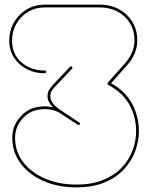

<svg xmlns="http://www.w3.org/2000/svg" viewBox="-20 -798 639 828"><path d="M309 10Q231 10 168.5 -17Q106 -44 69.5 -92.5Q33 -141 33 -203Q33 -235 44 -258.5Q55 -282 76 -303Q104 -330 142 -336.5Q180 -343 208 -335Q198 -346 191.5 -357.5Q185 -369 185 -383Q185 -400 193 -412Q201 -424 211 -435L282 -510Q284 -512 287 -512Q291 -512 292 -508.5Q293 -505 291 -502L220 -427Q211 -418 204 -408Q197 -398 197 -383Q197 -365 210.5 -349.5Q224 -334 246 -320L321 -270Q325 -268 325 -264Q325 -261 322 -259.5Q319 -258 314 -261L239 -310Q221 -322 193 -326Q165 -330 136 -323Q107 -316 84 -294Q65 -275 55 -253Q45 -231 45 -203Q45 -145 79.5 -99.5Q114 -54 174 -28Q234 -2 309 -2Q376 -2 425 -22Q474 -42 505.5 -75.5Q537 -109 552 -150Q567 -191 567 -232Q567 -293 539 -345Q511 -397 449 -431Q439 -436 447 -444L522 -528Q539 -548 549.5 -572.5Q560 -597 560 -625Q560 -665 541 -697Q522 -729 488 -747.5Q454 -766 409 -766H172Q133 -766 101 -747Q69 -728 50.5 -695.5Q32 -663 32 -623Q32 -564 72.5 -529Q113 -494 172 -494Q179 -494 179 -488Q179 -482 172 -482Q130 -482 95.5 -500Q61 -518 40.5 -549.5Q20 -581 20 -623Q20 -667 40.5 -702Q61 -737 95.5 -757.5Q130 -778 172 -778H409Q458 -778 494.5 -757.5Q531 -737 551.5 -702.5Q572 -668 572 -625Q572 -594 560.5 -567Q549 -540 530 -519L459 -439Q522 -404 550.5 -349Q579 -294 579 -232Q579 -189 563 -146Q547 -103 514 -67.5Q481 -32 430 -11Q379 10 309 10Z"/></svg>

Font: Moirai One
Style: Regular
Weight: 400
Designer: Jiyeon Park
Foundry: JAMO
Version: Version 1.000; ttfautohint (v1.8.4.7-5d5b);gftools[0.9.29]